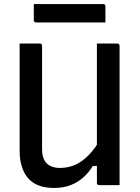

<svg xmlns="http://www.w3.org/2000/svg" viewBox="-20 -915 690 949"><path d="M571 0Q555 0 538 0Q521 0 504.5 0Q488 0 470 0Q468 0 466 -0.5Q464 -1 463 -2Q462 -3 461 -4Q460 -5 459.5 -7Q459 -9 459 -11Q459 -97 459 -183Q459 -269 459 -355.5Q459 -442 459 -528Q459 -614 459 -700Q477 -700 493.5 -700Q510 -700 527 -700Q544 -700 560 -700Q563 -700 565.5 -698.5Q568 -697 569.5 -694.5Q571 -692 571 -689Q571 -617 571 -543.5Q571 -470 571 -397Q571 -324 571 -251Q571 -178 571 -106Q571 -78 571 -51Q571 -24 571 0ZM248 14Q204 14 172 2Q140 -10 119 -34Q98 -58 87.5 -92.5Q77 -127 77 -171Q77 -236 77 -306Q77 -376 77 -451Q77 -526 77 -600Q77 -625 77 -650Q77 -675 77 -700Q102 -700 127 -700Q152 -700 177 -700Q181 -700 183 -698.5Q185 -697 186.5 -695Q188 -693 188 -689Q188 -604 188 -516.5Q188 -429 188 -343Q188 -257 188 -177Q188 -131 210.5 -108Q233 -85 277 -85Q315 -85 349.5 -99.5Q384 -114 417 -147Q450 -180 481 -235V-95H439Q418 -61 390 -36.5Q362 -12 326.5 1Q291 14 248 14ZM147 -895H490Q495 -895 498 -892Q501 -889 501 -884Q501 -864 501 -844.5Q501 -825 501 -804H158Q155 -804 152.5 -805.5Q150 -807 148.5 -809.5Q147 -812 147 -815Q147 -836 147 -855.5Q147 -875 147 -895Z"/></svg>

Font: Recursive Medium
Style: Regular
Weight: 500
Version: Version 1.085